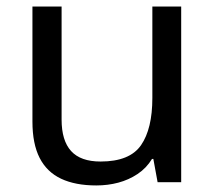

<svg xmlns="http://www.w3.org/2000/svg" viewBox="-20 -556 658 586"><path d="M533 -536V0H461L448 -71H444Q427 -43 400 -25Q373 -7 341 1.5Q309 10 274 10Q210 10 166.5 -10.5Q123 -31 101 -74Q79 -117 79 -185V-536H168V-191Q168 -127 197 -95Q226 -63 287 -63Q376 -63 410.5 -113Q445 -163 445 -257V-536Z"/></svg>

Font: malayalam25
Style: Book
Weight: 400
Designer: Jelle Bosma - Monotype Design Team
Foundry: Monotype Imaging Inc.
Version: Version 2.003